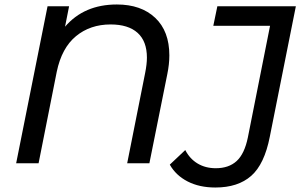

<svg xmlns="http://www.w3.org/2000/svg" viewBox="-20 -728 1351 856"><path d="M735 -481Q735 -442 726 -398L646 0H547L627 -402Q635 -442 635 -471Q635 -544 593.5 -581.5Q552 -619 473 -619Q382 -619 318.5 -566.5Q255 -514 233 -408L152 0H52L192 -700H288L270 -609Q355 -708 501 -708Q609 -708 672 -648.5Q735 -589 735 -481ZM737 6 806 -59Q826 -20 861 1Q896 22 942 22Q1000 22 1035 -10Q1070 -42 1085 -115L1184 -613H931L949 -700H1299L1183 -119Q1159 4 1100 56Q1041 108 940 108Q869 108 816.5 81Q764 54 737 6Z"/></svg>

Font: Montserrat Alternates Medium
Style: Italic
Weight: 500
Italic angle: -11.3°
Designer: Julieta Ulanovsky
Foundry: Julieta Ulanovsky
Version: Version 7.200